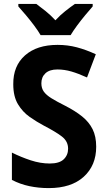

<svg xmlns="http://www.w3.org/2000/svg" viewBox="-20 -954 550 984"><path d="M473 -202Q473 -106 409 -48Q345 10 230 10Q178 10 130.5 0Q83 -10 41 -32V-172Q87 -149 137 -132.5Q187 -116 235 -116Q284 -116 306.5 -137.5Q329 -159 329 -192Q329 -230 297 -254.5Q265 -279 205 -310Q169 -329 132.5 -354.5Q96 -380 72 -420Q48 -460 48 -522Q47 -616 108 -670Q169 -724 275 -724Q327 -724 374 -711.5Q421 -699 471 -676L426 -557Q382 -577 346 -587.5Q310 -598 274 -598Q234 -598 213 -578.5Q192 -559 192 -527Q192 -502 204.5 -484.5Q217 -467 243.5 -450.5Q270 -434 314 -412Q365 -386 400.5 -357.5Q436 -329 454.5 -292Q473 -255 473 -202ZM188 -774Q176 -795 155.5 -822.5Q135 -850 113 -876Q91 -902 74 -921V-934H166Q188 -918 214 -897Q240 -876 264 -850Q289 -877 315 -897.5Q341 -918 364 -934H455V-921Q439 -903 417 -876.5Q395 -850 375 -823Q355 -796 342 -774Z"/></svg>

Font: Noto Sans Armenian SemiCondensed
Style: Bold
Weight: 700
Width: 4
Designer: Monotype Design Team
Foundry: Monotype Imaging Inc.
Version: Version 2.008; ttfautohint (v1.8.4.7-5d5b)